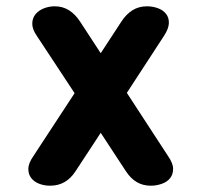

<svg xmlns="http://www.w3.org/2000/svg" viewBox="-20 -580 640 610"><path d="M501 -466 383 -285 514 -84Q530 -61 530 -43.5Q530 -26 520.5 -14Q511 -2 494 4Q477 10 459 10Q434 10 414.5 -1.5Q395 -13 380 -36L300 -158L220 -36Q205 -13 185 -1.5Q165 10 139 10Q121 10 105 4Q89 -2 79.5 -14Q70 -26 70 -43.5Q70 -61 86 -84L217 -284L97 -466Q82 -488 82.5 -505.5Q83 -523 93 -535Q103 -547 119.5 -553.5Q136 -560 154 -560Q179 -560 199 -547.5Q219 -535 234 -512L300 -411L366 -512Q381 -535 401 -547.5Q421 -560 447 -560Q465 -560 481.5 -554Q498 -548 507.5 -536Q517 -524 516.5 -506.5Q516 -489 501 -466Z"/></svg>

Font: Maple Mono ExtraBold
Style: Regular
Weight: 800
Monospace: yes
Designer: subframe7536
Version: Version 7.000